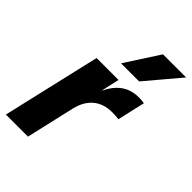

<svg xmlns="http://www.w3.org/2000/svg" viewBox="-221 -830 922 922"><g transform="rotate(45 240.0 -369.0)"><path d="M326 -738H483L337 -565H214ZM241 -406Q266 -458 302.5 -484Q339 -510 391 -510Q415 -510 427 -507L395 -366Q376 -369 351 -369Q293 -369 255.5 -338Q218 -307 204 -248L147 0H-3L113 -500H262Z"/></g></svg>

Font: CBA Beacon Sans Extra Bold
Style: Italic
Weight: 800
Italic angle: -13°
Designer: Wei Huang
Foundry: Wei Huang
Version: Version 1.002